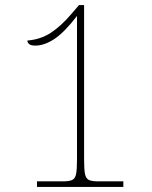

<svg xmlns="http://www.w3.org/2000/svg" viewBox="-20 -738 599 758"><path d="M126 0V-22H228Q253 -22 265 -27.5Q277 -33 280.5 -51.5Q284 -70 284 -108V-675Q234 -610 194.5 -584Q155 -558 120 -558Q102 -558 95 -564Q88 -570 88 -578Q140 -582 180.5 -608.5Q221 -635 261 -682L292 -718H312V-108Q312 -70 315.5 -51.5Q319 -33 331 -27.5Q343 -22 368 -22H467V0Z"/></svg>

Font: Noto Serif Hebrew Thin
Style: Regular
Weight: 250
Version: Version 2.003